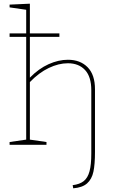

<svg xmlns="http://www.w3.org/2000/svg" viewBox="-20 -785 619 1041"><path d="M495 -301V39Q495 106 486.5 146Q478 186 452.5 209Q427 232 377 236L374 219Q413 214 434.5 196.5Q456 179 465.5 143.5Q475 108 475 48V-296Q475 -369 441 -405.5Q407 -442 348 -442Q298 -442 244.5 -416.5Q191 -391 142 -340V-28L232 -15V0H32V-15L122 -28V-585H32V-604H122V-732L32 -745V-760L142 -765V-604H302V-585H142V-364Q190 -413 243.5 -437Q297 -461 348 -461Q415 -461 455 -420.5Q495 -380 495 -301Z"/></svg>

Font: Bitter Pro Thin
Style: Regular
Weight: 250
Designer: Sol Matas, and Bitter project Authors
Foundry: Sol Matas
Version: Version 1.010